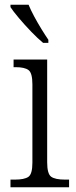

<svg xmlns="http://www.w3.org/2000/svg" viewBox="-20 -786 320 806"><path d="M24 0V-32H42Q82 -32 99 -43.5Q116 -55 116 -103V-432Q116 -480 99.5 -492Q83 -504 46 -504H37V-536H178V-105Q178 -56 195 -44Q212 -32 253 -32H270V0ZM161 -606Q139 -624 111.5 -652.5Q84 -681 59.5 -710Q35 -739 24 -756V-766H100Q109 -744 123.5 -717Q138 -690 154 -664Q170 -638 183 -619V-606Z"/></svg>

Font: Noto Serif Hebrew SemiCondensed Light
Style: Regular
Weight: 300
Width: 4
Designer: Monotype Design Team
Foundry: Monotype Imaging Inc.
Version: Version 2.004; ttfautohint (v1.8.4.7-5d5b)